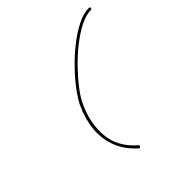

<svg xmlns="http://www.w3.org/2000/svg" viewBox="-154 -664 787 787"><g transform="rotate(-45 240.0 -270.5)"><path d="M474 -547Q480 -547 480 -541Q480 -535 474 -535Q445 -535 410 -517Q375 -499 339 -470.5Q303 -442 270.5 -408Q238 -374 213.5 -342Q189 -310 178 -285Q143 -211 149 -136Q155 -61 220 -5Q220 -5 220 -5Q220 -5 220 -5Q224 -1 220 4Q216 8 212 5Q167 -35 149 -84Q131 -133 136.5 -185.5Q142 -238 167 -291Q179 -316 204 -349.5Q229 -383 262.5 -417.5Q296 -452 333.5 -481.5Q371 -511 407.5 -529Q444 -547 474 -547Q474 -547 474 -547Q474 -547 474 -547Z"/></g></svg>

Font: FRB American Cursive Thin
Style: Italic
Weight: 100
Italic angle: -25°
Version: Version 2.0;Modular Font Editor K font №1